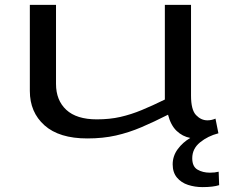

<svg xmlns="http://www.w3.org/2000/svg" viewBox="-20 -556 924 785"><path d="M808 209Q777 209 749 200Q721 191 703.5 170Q686 149 686 116Q686 82 706.5 54Q727 26 758 8Q726 2 702 -21Q678 -44 667 -87Q610 -58 558.5 -36Q507 -14 454 -2Q401 10 337 10Q222 10 162 -43.5Q102 -97 102 -184V-536H209V-213Q209 -146 251 -107Q293 -68 376 -68Q429 -68 472.5 -78Q516 -88 559.5 -106Q603 -124 654 -149V-536H761V-165Q761 -107 781.5 -85.5Q802 -64 828 -64Q845 -64 861 -71L873 -11Q830 0 798 26Q766 52 766 91Q766 125 787.5 137.5Q809 150 838 150Q849 150 857.5 149Q866 148 874 146L876 201Q851 209 808 209Z"/></svg>

Font: Georama ExtraExtended
Style: Regular
Weight: 400
Width: 8
Designer: Jean-Baptiste Levee
Foundry: Production Type
Version: Version 1.000